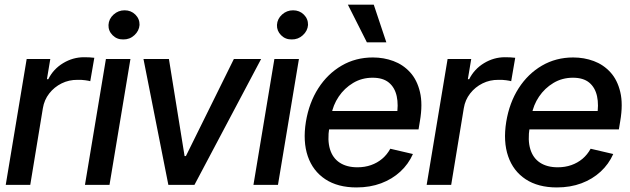

<svg xmlns="http://www.w3.org/2000/svg" viewBox="-20 -802 2735 833"><path d="M4.9 0 95.7 -545.9H198.2L183.6 -458.5H189.5Q211.4 -502.4 253.9 -528.1Q296.4 -553.7 344.2 -553.7Q354.5 -553.7 367.4 -553.2Q380.4 -552.7 389.2 -551.3L371.6 -449.7Q365.7 -451.7 349.6 -453.9Q333.5 -456.1 316.9 -455.6Q279.3 -456.1 247.3 -440.2Q215.3 -424.3 193.6 -396.5Q171.9 -368.7 166 -332.5L111.3 0Z M348.6 0 439.5 -545.9H545.9L455.1 0ZM514.6 -630.9Q487.3 -630.4 468.5 -649.2Q449.7 -668 450.7 -693.8Q452.1 -720.2 472.7 -738.8Q493.2 -757.3 520.5 -757.3Q548.3 -757.3 567.1 -738.8Q585.9 -720.2 585.4 -693.8Q583.5 -668 563 -649.2Q542.5 -630.4 514.6 -630.9Z M1112.8 -545.9 823.7 0H710.4L602.5 -545.9H712.9L780.8 -125H786.6L994.6 -545.9Z M1079.6 0 1170.4 -545.9H1276.9L1186 0ZM1245.6 -630.9Q1218.3 -630.4 1199.5 -649.2Q1180.7 -668 1181.6 -693.8Q1183.1 -720.2 1203.6 -738.8Q1224.1 -757.3 1251.5 -757.3Q1279.3 -757.3 1298.1 -738.8Q1316.9 -720.2 1316.4 -693.8Q1314.5 -668 1293.9 -649.2Q1273.4 -630.4 1245.6 -630.9Z M1526.9 11.2Q1445.3 11.2 1391.4 -24.4Q1337.4 -60.1 1315.4 -124Q1293.5 -188 1307.1 -273.4Q1320.8 -356.4 1361.1 -419.2Q1401.4 -481.9 1462.2 -517.3Q1522.9 -552.7 1597.7 -552.7Q1645 -552.7 1687 -537.1Q1729 -521.5 1759.3 -488.3Q1789.6 -455.1 1802 -402.8Q1814.5 -350.6 1801.8 -276.4L1795.9 -240.7H1361.8L1375 -320.3H1754.9L1700.7 -295.9Q1709.5 -346.7 1701.2 -384.5Q1692.9 -422.4 1667.2 -443.6Q1641.6 -464.8 1596.7 -464.8Q1549.8 -464.8 1512 -442.1Q1474.1 -419.4 1449.5 -382.8Q1424.8 -346.2 1417.5 -303.2L1408.7 -249Q1399.9 -193.4 1411.6 -154.8Q1423.3 -116.2 1453.9 -96.2Q1484.4 -76.2 1530.8 -76.2Q1562.5 -76.2 1589.6 -85.7Q1616.7 -95.2 1637.9 -113Q1659.2 -130.9 1673.3 -156.7L1771.5 -133.8Q1752 -89.8 1716.8 -57.4Q1681.6 -24.9 1633.5 -6.8Q1585.4 11.2 1526.9 11.2ZM1571.8 -618.2 1489.3 -781.7H1601.6L1656.2 -618.2Z M1831.1 0 1921.9 -545.9H2024.4L2009.8 -458.5H2015.6Q2037.6 -502.4 2080.1 -528.1Q2122.6 -553.7 2170.4 -553.7Q2180.7 -553.7 2193.6 -553.2Q2206.5 -552.7 2215.3 -551.3L2197.8 -449.7Q2191.9 -451.7 2175.8 -453.9Q2159.7 -456.1 2143.1 -455.6Q2105.5 -456.1 2073.5 -440.2Q2041.5 -424.3 2019.8 -396.5Q1998 -368.7 1992.2 -332.5L1937.5 0Z M2396 11.2Q2314.5 11.2 2260.5 -24.4Q2206.5 -60.1 2184.6 -124Q2162.6 -188 2176.3 -273.4Q2189.9 -356.4 2230.2 -419.2Q2270.5 -481.9 2331.3 -517.3Q2392.1 -552.7 2466.8 -552.7Q2514.2 -552.7 2556.2 -537.1Q2598.1 -521.5 2628.4 -488.3Q2658.7 -455.1 2671.1 -402.8Q2683.6 -350.6 2670.9 -276.4L2665 -240.7H2231L2244.1 -320.3H2624L2569.8 -295.9Q2578.6 -346.7 2570.3 -384.5Q2562 -422.4 2536.4 -443.6Q2510.7 -464.8 2465.8 -464.8Q2418.9 -464.8 2381.1 -442.1Q2343.3 -419.4 2318.6 -382.8Q2293.9 -346.2 2286.6 -303.2L2277.8 -249Q2269 -193.4 2280.8 -154.8Q2292.5 -116.2 2323 -96.2Q2353.5 -76.2 2399.9 -76.2Q2431.6 -76.2 2458.7 -85.7Q2485.8 -95.2 2507.1 -113Q2528.3 -130.9 2542.5 -156.7L2640.6 -133.8Q2621.1 -89.8 2585.9 -57.4Q2550.8 -24.9 2502.7 -6.8Q2454.6 11.2 2396 11.2Z"/></svg>

Font: Inter Tight Medium
Style: Italic
Weight: 500
Italic angle: -9.39999°
Designer: Rasmus Andersson
Foundry: rsms
Version: Version 3.004